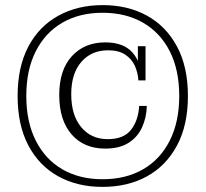

<svg xmlns="http://www.w3.org/2000/svg" viewBox="-20 -717 805 752"><path d="M392 -135Q309 -135 260.5 -190.5Q212 -246 212 -345Q212 -443 261.5 -497Q311 -551 392 -551Q465 -551 500 -510Q535 -469 535 -402H522Q520 -433 508 -459.5Q496 -486 470.5 -503Q445 -520 403 -520Q338 -520 298.5 -474.5Q259 -429 259 -348Q259 -266 298 -219Q337 -172 402 -172Q465 -172 493.5 -209Q522 -246 525 -302H555Q554 -257 536.5 -218.5Q519 -180 483.5 -157.5Q448 -135 392 -135ZM535 -402 520 -441V-536H550V-402ZM381 15Q283 15 208 -26.5Q133 -68 91 -147.5Q49 -227 49 -341Q49 -455 91 -534.5Q133 -614 208.5 -655.5Q284 -697 382 -697Q481 -697 556 -655.5Q631 -614 673.5 -534.5Q716 -455 716 -341Q716 -227 673.5 -147.5Q631 -68 556 -26.5Q481 15 381 15ZM382 -15Q473 -15 540.5 -54Q608 -93 645 -166.5Q682 -240 682 -341Q682 -443 645 -516Q608 -589 540.5 -628Q473 -667 382 -667Q291 -667 224 -628Q157 -589 120 -516Q83 -443 83 -341Q83 -240 120 -166.5Q157 -93 224 -54Q291 -15 382 -15Z"/></svg>

Font: Montagu Slab 144pt Light
Style: Regular
Weight: 300
Designer: Florian Karsten
Foundry: Florian Karsten
Version: Version 1.000